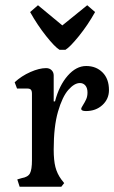

<svg xmlns="http://www.w3.org/2000/svg" viewBox="-20 -713 436 733"><path d="M95 -667 125 -693 218 -616 313 -693 343 -667Q315 -617 281 -575Q247 -533 230 -523H207Q189 -534 156 -575.5Q123 -617 95 -667ZM46 -28 63 -33Q87 -37 94.5 -51.5Q102 -66 102 -101V-355Q102 -366 98 -370.5Q94 -375 84 -375H45L36 -399Q62 -423 96 -438Q130 -453 156 -453Q169 -453 177 -445Q185 -437 185 -425V-326H190Q206 -387 238.5 -424Q271 -461 309 -461Q347 -461 371.5 -436.5Q396 -412 396 -369Q396 -335 371 -312Q346 -289 308 -289Q290 -289 290 -298Q290 -301 297 -312Q304 -323 309 -334Q314 -345 314 -360Q314 -377 306 -386.5Q298 -396 285 -396Q264 -396 241 -370Q218 -344 201.5 -287Q185 -230 185 -142Q185 -101 191.5 -75.5Q198 -50 214 -28L225 -14L214 0H55Z"/></svg>

Font: Kurale
Style: Regular
Weight: 400
Designer: Eduardo Rodriguez Tunni
Foundry: Eduardo Rodriguez Tunni
Version: Version 2.000